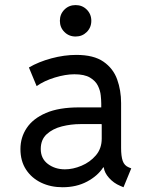

<svg xmlns="http://www.w3.org/2000/svg" viewBox="-20 -748 602 775"><path d="M232.4 7.8Q184.6 7.8 146 -10.7Q107.4 -29.3 85 -63.7Q62.5 -98.1 62.5 -146.5Q62.5 -193.4 87.9 -231.4Q113.3 -269.5 165.5 -292Q217.8 -314.5 298.8 -314.5H388.7V-330.1Q388.7 -342.8 386.7 -362.5Q384.8 -382.3 375.2 -401.9Q365.7 -421.4 343.3 -434.8Q320.8 -448.2 280.3 -448.2Q244.6 -448.2 201.4 -435.1Q158.2 -421.9 127.9 -400.4L96.7 -475.6Q135.7 -498.5 187.5 -512.5Q239.3 -526.4 288.1 -526.4Q358.4 -526.4 397.7 -499Q437 -471.7 452.9 -427.5Q468.8 -383.3 468.8 -332V-150.4Q468.8 -117.7 475.3 -98.6Q481.9 -79.6 500 -72.3L509.8 -68.4L478.5 7.8L464.8 2Q439 -8.8 420.2 -29.8Q401.4 -50.8 398.9 -72.3H396.5Q374.5 -38.1 331.5 -15.1Q288.6 7.8 232.4 7.8ZM242.2 -64.5Q274.4 -64.5 308.8 -78.9Q343.3 -93.3 366.9 -120.8Q390.6 -148.4 390.6 -188.5V-242.2L390.1 -247.1H304.7Q266.6 -247.1 229.7 -237.8Q192.9 -228.5 168.7 -206.5Q144.5 -184.6 144.5 -146.5Q144.5 -107.9 173.3 -86.2Q202.1 -64.5 242.2 -64.5ZM285.2 -600.6Q258.3 -600.6 240 -618.9Q221.7 -637.2 221.7 -664.1Q221.7 -690.9 240 -709.2Q258.3 -727.5 285.2 -727.5Q312 -727.5 330.3 -709.2Q348.6 -690.9 348.6 -664.1Q348.6 -637.2 330.3 -618.9Q312 -600.6 285.2 -600.6Z"/></svg>

Font: Reddit Mono
Style: Regular
Weight: 400
Monospace: yes
Designer: Stephen Hutchings
Foundry: Reddit
Version: Version 1.014; ttfautohint (v1.8.4.7-5d5b)